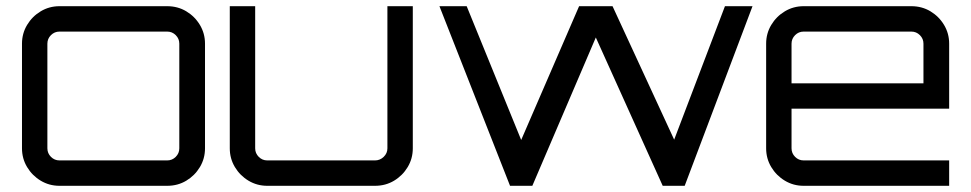

<svg xmlns="http://www.w3.org/2000/svg" viewBox="-20 -600 3135 620"><path d="M172 0Q139 0 111.5 -16.5Q84 -33 67.5 -60.5Q51 -88 51 -121V-459Q51 -492 67.5 -519.5Q84 -547 111.5 -563.5Q139 -580 172 -580H520Q554 -580 581.5 -563.5Q609 -547 625.5 -519.5Q642 -492 642 -459V-121Q642 -88 625.5 -60.5Q609 -33 581.5 -16.5Q554 0 520 0H172ZM172 -82H520Q536 -82 547.5 -93.5Q559 -105 559 -121V-459Q559 -475 547.5 -486.5Q536 -498 520 -498H172Q156 -498 144.5 -486.5Q133 -475 133 -459V-121Q133 -105 144.5 -93.5Q156 -82 172 -82Z M843 0Q810 0 782.5 -16.5Q755 -33 738.5 -60.5Q722 -88 722 -121V-580H804V-121Q804 -105 815.5 -93.5Q827 -82 843 -82H1191Q1207 -82 1219 -93.5Q1231 -105 1231 -121V-580H1313V-121Q1313 -88 1296.5 -60.5Q1280 -33 1252.5 -16.5Q1225 0 1191 0H843Z M1627 0 1399 -580H1487L1663 -148L1850 -580H1958L2157 -149L2321 -580H2410L2191 0H2120L1904 -479L1699 0Z M2575 0Q2542 0 2514.5 -16.5Q2487 -33 2470.5 -60.5Q2454 -88 2454 -121V-459Q2454 -492 2470.5 -519.5Q2487 -547 2514.5 -563.5Q2542 -580 2575 -580H2923Q2957 -580 2984.5 -563.5Q3012 -547 3028.5 -519.5Q3045 -492 3045 -459V-249H2536V-121Q2536 -105 2547.5 -93.5Q2559 -82 2575 -82H3045V0H2575ZM2536 -331H2962V-459Q2962 -475 2950.5 -486.5Q2939 -498 2923 -498H2575Q2559 -498 2547.5 -486.5Q2536 -475 2536 -459Z"/></svg>

Font: Orbitron
Style: Regular
Weight: 400
Designer: Matt McInerney
Foundry: The League of Moveable Type
Version: Version 2.001